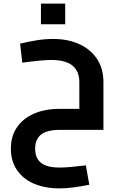

<svg xmlns="http://www.w3.org/2000/svg" viewBox="-20 -717 651 1060"><path d="M454 196 473 303Q428 312 387.5 317.5Q347 323 309 323Q228 323 167.5 297Q107 271 73.5 221.5Q40 172 40 104Q40 35 73.5 -14Q107 -63 167.5 -89.5Q228 -116 310 -116H418V0H310Q239 0 206.5 26Q174 52 174 104Q174 156 206.5 182Q239 208 309 208Q334 208 369 205Q404 202 454 196ZM103 -371 91 -476Q135 -487 182 -494.5Q229 -502 273 -502Q355 -502 417.5 -473.5Q480 -445 515.5 -392Q551 -339 551 -264V0H418V-264Q418 -324 380 -355Q342 -386 262 -386Q237 -386 195.5 -382Q154 -378 103 -371ZM206 -583V-697H340V-583Z"/></svg>

Font: Cairo Play
Style: Bold
Weight: 700
Version: Version 3.119